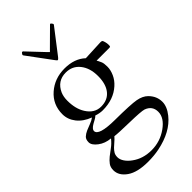

<svg xmlns="http://www.w3.org/2000/svg" viewBox="-307 -786 1175 1175"><g transform="rotate(-45 280.5 -198.5)"><path d="M400 -406Q400 -406 531 -412Q542 -412 545.5 -409.5Q549 -407 553 -392.5Q557 -378 557 -365.5Q557 -353 554.5 -351Q552 -349 544 -349H436Q439 -343 442.5 -337.5Q446 -332 451.5 -318Q457 -304 457 -275.5Q457 -247 443 -216Q429 -185 402 -161Q342 -107 248 -107Q223 -107 193 -117Q186 -109 173.5 -102.5Q161 -96 149 -89Q120 -72 120 -56Q120 -14 258 -13Q396 -12 439 -4Q482 4 506 28Q543 65 543 114Q543 155 508 199Q446 277 318 303Q273 312 222 312Q130 312 82 278.5Q34 245 34 198Q34 172 46.5 155Q59 138 77.5 123Q96 108 118.5 92Q141 76 162 50Q115 46 81.5 20.5Q48 -5 48 -30Q48 -55 61 -67Q74 -79 93 -87.5Q112 -96 133 -103.5Q154 -111 170 -123Q115 -144 85.5 -182Q56 -220 56 -265Q56 -348 116.5 -401Q177 -454 263 -454Q349 -454 400 -406ZM160 238Q213 277 287 277Q361 277 421.5 234Q482 191 482 139.5Q482 88 432 70Q409 63 311.5 61Q214 59 186 55Q173 70 159.5 81Q146 92 134.5 103.5Q123 115 115.5 127.5Q108 140 108 159.5Q108 179 122 200Q136 221 160 238ZM251 -431Q178 -431 147 -362Q136 -336 136 -302Q136 -232 165 -186Q200 -130 257 -130Q314 -130 345 -168.5Q376 -207 376 -276Q376 -345 342 -388Q308 -431 251 -431ZM392 -708Q394 -709 396 -709Q398 -709 403 -702.5Q408 -696 408 -693.5Q408 -691 405 -687L284 -530Q275 -519 271 -519Q267 -519 259 -530L143 -687Q140 -691 140 -693.5Q140 -696 144.5 -702.5Q149 -709 152 -709Q155 -709 157 -708L261 -598Q263 -597 266.5 -592.5Q270 -588 271 -588Q272 -588 276 -592.5Q280 -597 281 -598Z"/></g></svg>

Font: Cardo
Style: Regular
Weight: 400
Designer: David J. Perry
Foundry: David J. Perry
Version: Version 1.0451